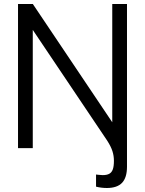

<svg xmlns="http://www.w3.org/2000/svg" viewBox="-20 -740 724 959"><path d="M540.7 -720H614.3V92.7Q614.3 147 589.8 173Q565.2 199 513.7 199Q485.8 199 459.7 192.3V131.7L472.5 133.2Q485 134.7 493 134.7Q513.7 134.7 525.8 128Q538 121.3 543.5 105.9Q549 90.5 549 63Q549 37.8 541.4 14.4Q533.8 -9 515.3 -37.7L143.7 -590.7V0H70V-720H144L540.7 -129.3Z"/></svg>

Font: Vela Sans GX ExtLt
Style: Regular
Weight: 200
Designer: Principal design: Mikhail Sharanda - project Manrope.
Design modification: Ravid Balaliev
Foundry: Mikhail Sharanda
Version: Version 1.001